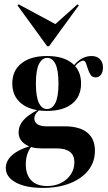

<svg xmlns="http://www.w3.org/2000/svg" viewBox="-20 -693 511 905"><path d="M182.3 192.7Q100.8 192.7 54 166.9Q7.3 141.1 7.3 99.2Q7.3 64.5 37.5 37.9Q67.7 11.3 123.4 -4.8L128.2 -2.4Q116.1 12.1 108.9 33.5Q101.6 54.8 101.6 81.5Q101.6 130.6 127.4 157.3Q153.2 183.9 202.4 183.9Q239.5 183.9 268.5 169Q297.6 154 314.1 128.6Q330.6 103.2 330.6 71Q330.6 39.5 309.7 23Q288.7 6.5 247.6 6.5H175.8Q126.6 6.5 97.2 -14.1Q67.7 -34.7 67.7 -69.4Q67.7 -100 89.5 -125.4Q111.3 -150.8 156.5 -174.2L164.5 -173.4Q152.4 -163.7 147.2 -154.4Q141.9 -145.2 141.9 -134.7Q141.9 -116.9 156.9 -107.3Q171.8 -97.6 198.4 -97.6H283.9Q354.8 -97.6 391.1 -68.1Q427.4 -38.7 427.4 16.9Q427.4 70.2 396.8 109.3Q366.1 148.4 310.9 170.6Q255.6 192.7 182.3 192.7ZM201.6 -170.2Q125 -170.2 81.5 -204.4Q37.9 -238.7 37.9 -299.2Q37.9 -360.5 81.5 -394.8Q125 -429 201.6 -429Q277.4 -429 319.8 -395.2Q362.1 -361.3 362.1 -299.2Q362.1 -237.9 319.8 -204Q277.4 -170.2 201.6 -170.2ZM201.6 -179Q226.6 -179 241.1 -208.1Q255.6 -237.1 255.6 -299.2Q255.6 -362.1 241.5 -391.1Q227.4 -420.2 202.4 -420.2Q178.2 -420.2 163.7 -391.1Q149.2 -362.1 149.2 -299.2Q149.2 -237.1 163.3 -208.1Q177.4 -179 201.6 -179ZM430.6 -328.2Q414.5 -328.2 406.9 -340.3Q399.2 -352.4 394.4 -367.7Q389.5 -383.1 385.1 -395.2Q380.6 -407.3 371.8 -407.3Q366.1 -407.3 356 -401.2Q346 -395.2 335.5 -383.1Q325 -371 316.9 -351.6L312.9 -358.9Q326.6 -389.5 353.6 -409.3Q380.6 -429 411.3 -429Q436.3 -429 450.8 -414.5Q465.3 -400 465.3 -375Q465.3 -354 456 -341.1Q446.8 -328.2 430.6 -328.2ZM345.2 -672.6 351.6 -667.7 211.3 -475H202.4L62.9 -666.9L67.7 -672.6L259.7 -569.4L225 -565.3Z"/></svg>

Font: Playfair 144pt SemiCondensed ExtraBold
Style: Regular
Weight: 800
Width: 4
Designer: Claus Eggers Sørensen
Foundry: Claus Eggers Sørensen
Version: Version 2.203